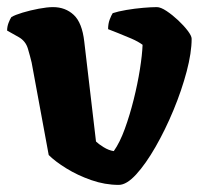

<svg xmlns="http://www.w3.org/2000/svg" viewBox="-35 -520 569 540"><path d="M299 0Q260 0 221.5 -13.5Q183 -27 151.5 -46.5Q120 -66 102 -84L54 -344Q50 -361 43.5 -383Q37 -405 17 -416L-15 -434Q-15 -445 -11 -455.5Q-7 -466 -3 -472Q7 -478 28.5 -484.5Q50 -491 74 -495.5Q98 -500 114 -500Q149 -500 172.5 -478Q196 -456 202 -403L235 -122Q242 -115 256.5 -106Q271 -97 285 -95Q302 -119 316 -157.5Q330 -196 341 -240Q352 -284 358.5 -325Q365 -366 366 -394Q354 -403 334.5 -411.5Q315 -420 297 -427Q279 -434 269 -438Q269 -453 273.5 -465Q278 -477 282 -483Q297 -488 320.5 -492Q344 -496 367.5 -498Q391 -500 406 -500Q417 -500 433.5 -489Q450 -478 466 -463Q482 -448 493 -433.5Q504 -419 504 -411Q504 -372 490 -319Q476 -266 453 -210.5Q430 -155 402.5 -107Q375 -59 348 -29.5Q321 0 299 0Z"/></svg>

Font: Texturina 72pt Black
Style: Regular
Weight: 900
Designer: Guillermo Torres Carreño
Foundry: Omnibus-Type
Version: Version 1.002; ttfautohint (v1.8.3)